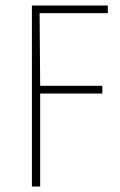

<svg xmlns="http://www.w3.org/2000/svg" viewBox="-20 -498 438 698"><path d="M96 180V-478H372V-450H124L126 -186H352V-158H126Q126 -73 126 8Q126 89 126 180Z"/></svg>

Font: Source Sans 3 Variable
Style: Regular
Weight: 200
Designer: Paul D. Hunt
Foundry: Adobe Systems Incorporated
Version: Version 3.026